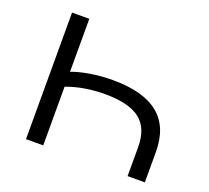

<svg xmlns="http://www.w3.org/2000/svg" viewBox="-121 -855 1092 1005"><g transform="rotate(20 425.5 -352.5)"><path d="M117 0V-705H213V-410Q254 -426 315 -436Q376 -446 440 -446Q609 -446 694 -377.5Q779 -309 779 -169V0H683V-162Q683 -267 621 -315Q559 -363 425 -363Q370 -363 315.5 -354Q261 -345 213 -327V0Z"/></g></svg>

Font: Nunito Sans 10pt Expanded
Style: Regular
Weight: 400
Width: 7
Designer: Vernon Adams
Foundry: Vernon Adams
Version: Version 3.101;gftools[0.9.27]